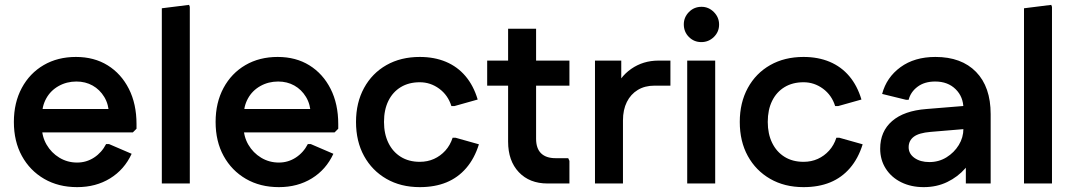

<svg xmlns="http://www.w3.org/2000/svg" viewBox="-20 -754 4412 789"><path d="M297 15Q220 15 161.5 -19Q103 -53 70 -113Q37 -173 37 -253Q37 -332 69.5 -392.5Q102 -453 159.5 -486.5Q217 -520 292 -520Q367 -520 422.5 -485.5Q478 -451 509.5 -389Q541 -327 541 -244V-225L526 -210H91V-306H489L428 -283Q427 -325 408.5 -355.5Q390 -386 360.5 -402.5Q331 -419 294 -419Q254 -419 221 -400.5Q188 -382 170 -349.5Q152 -317 152 -274V-234Q152 -193 171.5 -159.5Q191 -126 224 -106Q257 -86 297 -86Q335 -86 366.5 -106.5Q398 -127 416 -162H428L521 -122Q491 -57 432.5 -21Q374 15 297 15Z M645 0V-720L757 -734L760 -726V0Z M1126 15Q1049 15 990.5 -19Q932 -53 899 -113Q866 -173 866 -253Q866 -332 898.5 -392.5Q931 -453 988.5 -486.5Q1046 -520 1121 -520Q1196 -520 1251.5 -485.5Q1307 -451 1338.5 -389Q1370 -327 1370 -244V-225L1355 -210H920V-306H1318L1257 -283Q1256 -325 1237.5 -355.5Q1219 -386 1189.5 -402.5Q1160 -419 1123 -419Q1083 -419 1050 -400.5Q1017 -382 999 -349.5Q981 -317 981 -274V-234Q981 -193 1000.5 -159.5Q1020 -126 1053 -106Q1086 -86 1126 -86Q1164 -86 1195.5 -106.5Q1227 -127 1245 -162H1257L1350 -122Q1320 -57 1261.5 -21Q1203 15 1126 15Z M1705 15Q1627 15 1568 -19Q1509 -53 1476 -113Q1443 -173 1443 -253Q1443 -332 1476 -392.5Q1509 -453 1568 -486.5Q1627 -520 1705 -520Q1765 -520 1812.5 -500Q1860 -480 1893 -441Q1926 -402 1943 -345L1847 -318H1835Q1821 -363 1785 -389.5Q1749 -416 1705 -416Q1660 -416 1627 -396Q1594 -376 1576 -339.5Q1558 -303 1558 -253Q1558 -204 1576 -167Q1594 -130 1627 -109.5Q1660 -89 1705 -89Q1737 -89 1763.5 -101Q1790 -113 1810 -135Q1830 -157 1840 -188H1852L1948 -161Q1930 -103 1896 -63.5Q1862 -24 1814.5 -4.5Q1767 15 1705 15Z M2230 0Q2156 0 2112 -46.5Q2068 -93 2068 -172V-636H2183V-184Q2183 -144 2203.5 -124Q2224 -104 2263 -104H2315L2320 -93V0ZM1982 -402V-505H2320V-402Z M2425 0V-505H2533V-376L2504 -378Q2525 -437 2574 -471Q2623 -505 2686 -505H2735V-402H2669Q2630 -402 2601 -384.5Q2572 -367 2556 -335Q2540 -303 2540 -259V0Z M2804 0V-505H2919V0ZM2862 -581Q2832 -581 2811 -602Q2790 -623 2790 -654Q2790 -683 2811 -704.5Q2832 -726 2863 -726Q2892 -726 2913.5 -704.5Q2935 -683 2935 -653Q2935 -623 2913.5 -602Q2892 -581 2862 -581Z M3282 15Q3204 15 3145 -19Q3086 -53 3053 -113Q3020 -173 3020 -253Q3020 -332 3053 -392.5Q3086 -453 3145 -486.5Q3204 -520 3282 -520Q3342 -520 3389.5 -500Q3437 -480 3470 -441Q3503 -402 3520 -345L3424 -318H3412Q3398 -363 3362 -389.5Q3326 -416 3282 -416Q3237 -416 3204 -396Q3171 -376 3153 -339.5Q3135 -303 3135 -253Q3135 -204 3153 -167Q3171 -130 3204 -109.5Q3237 -89 3282 -89Q3314 -89 3340.5 -101Q3367 -113 3387 -135Q3407 -157 3417 -188H3429L3525 -161Q3507 -103 3473 -63.5Q3439 -24 3391.5 -4.5Q3344 15 3282 15Z M3776 15Q3724 15 3683.5 -5Q3643 -25 3620 -61Q3597 -97 3597 -143Q3597 -214 3646 -256.5Q3695 -299 3787 -306L3983 -322V-227L3804 -212Q3756 -208 3735 -192Q3714 -176 3714 -149Q3714 -122 3738 -105Q3762 -88 3799 -88Q3838 -88 3869.5 -107.5Q3901 -127 3920 -158Q3939 -189 3939 -225V-308Q3939 -356 3907 -387.5Q3875 -419 3823 -419Q3779 -419 3750.5 -397.5Q3722 -376 3714 -344H3703L3605 -368Q3623 -436 3680.5 -478Q3738 -520 3824 -520Q3931 -520 3991 -458.5Q4051 -397 4051 -285V0H3949V-147L3990 -141Q3978 -98 3947 -62.5Q3916 -27 3872.5 -6Q3829 15 3776 15Z M4188 0V-720L4300 -734L4303 -726V0Z"/></svg>

Font: Fustat
Style: Bold
Weight: 700
Designer: Mohamed Gaber, Khaled Hosny, Laura Garcia Mut
Foundry: Kief Type Foundry, Alif Type Foundry, Hard Type Foundry
Version: Version 1.007